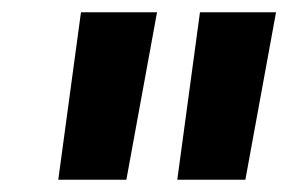

<svg xmlns="http://www.w3.org/2000/svg" viewBox="-20 -720 470 313"><path d="M75 -427 112 -700H236L186 -427ZM269 -427 306 -700H430L380 -427Z"/></svg>

Font: Georama Extended SemiBold
Style: Italic
Weight: 600
Width: 7
Italic angle: -9°
Designer: Jean-Baptiste Levee
Foundry: Production Type
Version: Version 1.000